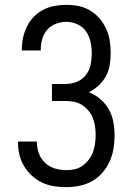

<svg xmlns="http://www.w3.org/2000/svg" viewBox="-20 -763 540 791"><path d="M253 8Q227 8 201.5 4Q176 0 153 -11Q130 -22 111 -39.5Q92 -57 79 -79Q66 -101 60 -126Q54 -151 54 -177V-180H132V-178Q132 -154 140 -131.5Q148 -109 165.5 -92.5Q183 -76 206 -69Q229 -62 253 -62Q271 -62 288.5 -66Q306 -70 320.5 -80.5Q335 -91 346 -105.5Q357 -120 363 -136.5Q369 -153 371.5 -171Q374 -189 374 -207Q374 -225 371.5 -242.5Q369 -260 362.5 -276.5Q356 -293 344.5 -307Q333 -321 318 -330.5Q303 -340 285.5 -343.5Q268 -347 250 -347H194V-417H250Q274 -417 296.5 -426Q319 -435 333.5 -453.5Q348 -472 353 -495.5Q358 -519 358 -543Q358 -567 353 -590.5Q348 -614 334.5 -633.5Q321 -653 299 -663Q277 -673 253 -673Q231 -673 210 -665Q189 -657 174.5 -640.5Q160 -624 154 -602.5Q148 -581 148 -559V-555H70V-561Q70 -586 75.5 -610Q81 -634 92 -655.5Q103 -677 120 -694.5Q137 -712 158.5 -723Q180 -734 204.5 -738.5Q229 -743 253 -743Q279 -743 304 -738Q329 -733 351 -720Q373 -707 390 -687Q407 -667 417.5 -644Q428 -621 432 -595.5Q436 -570 436 -544Q436 -520 432 -495.5Q428 -471 416.5 -449.5Q405 -428 386.5 -411Q368 -394 346 -383Q372 -373 393.5 -354.5Q415 -336 428.5 -312Q442 -288 447 -260.5Q452 -233 452 -205Q452 -178 447.5 -150.5Q443 -123 431.5 -97.5Q420 -72 401.5 -51Q383 -30 359 -16.5Q335 -3 307.5 2.5Q280 8 253 8Z"/></svg>

Font: Iosevka Fixed
Style: Regular
Weight: 400
Monospace: yes
Designer: Belleve Invis
Foundry: Belleve Invis
Version: Version 33.2.4